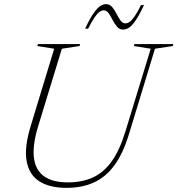

<svg xmlns="http://www.w3.org/2000/svg" viewBox="-20 -898 858 928"><path d="M164 -286.5Q136.5 -195.5 144 -135.5Q151.5 -75.5 193 -46Q234.5 -16.5 307.5 -16.5Q377 -16.5 429.2 -40.5Q481.5 -64.5 519.8 -118Q558 -171.5 585.5 -260.5L708.5 -662.5L627 -675.5L630 -685H817.5L815 -675.5L729 -662.5L602 -245.5Q574 -155 532.8 -98.8Q491.5 -42.5 434.2 -16.2Q377 10 301 10Q220.5 10 170.8 -21.2Q121 -52.5 108.8 -119Q96.5 -185.5 129 -291L242 -662.5L160.5 -675.5L163.5 -685H367.5L364.5 -675.5L279 -662.5ZM676 -873.5Q652 -822.5 634 -797Q616 -771.5 601.8 -763.2Q587.5 -755 575.5 -755Q557.5 -755 545.5 -769Q533.5 -783 524.2 -801.5Q515 -820 505.2 -834Q495.5 -848 481.5 -848Q471.5 -848 460.5 -840.2Q449.5 -832.5 436.5 -813.2Q423.5 -794 406 -759.5H391.5Q415.5 -811 433.8 -836.2Q452 -861.5 466 -869.8Q480 -878 492 -878Q510 -878 522 -864Q534 -850 543.2 -831.5Q552.5 -813 562.5 -799Q572.5 -785 586 -785Q596 -785 607 -792.8Q618 -800.5 631.2 -819.8Q644.5 -839 661.5 -873.5Z"/></svg>

Font: Newsreader 36pt ExtraLight
Style: Italic
Weight: 250
Italic angle: -17°
Designer: Hugues Gentile
Foundry: Production Type
Version: Version 1.003